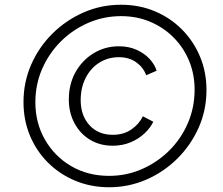

<svg xmlns="http://www.w3.org/2000/svg" viewBox="-20 -777 938 809"><path d="M440 12Q363 12 297 -15.5Q231 -43 182 -92Q133 -141 106 -206Q79 -271 79 -347Q79 -431 111.5 -505Q144 -579 201 -635.5Q258 -692 332 -724.5Q406 -757 490 -757Q567 -757 632.5 -729.5Q698 -702 747 -652.5Q796 -603 823 -538Q850 -473 850 -398Q850 -313 817 -239Q784 -165 727 -108.5Q670 -52 596 -20Q522 12 440 12ZM440 -36Q513 -36 578 -64.5Q643 -93 693 -142.5Q743 -192 771.5 -258Q800 -324 800 -399Q800 -464 777 -520Q754 -576 712 -618.5Q670 -661 613.5 -685Q557 -709 490 -709Q417 -709 351.5 -680.5Q286 -652 236 -602Q186 -552 157.5 -486.5Q129 -421 129 -346Q129 -259 169.5 -188.5Q210 -118 280 -77Q350 -36 440 -36ZM455 -163Q401 -163 359.5 -188Q318 -213 294 -257.5Q270 -302 270 -358Q270 -423 298.5 -473.5Q327 -524 375 -553Q423 -582 481 -582Q523 -582 556 -567Q589 -552 610.5 -528.5Q632 -505 640 -479L596 -460Q584 -493 554 -514.5Q524 -536 481 -536Q435 -536 398.5 -513Q362 -490 341 -449Q320 -408 320 -355Q320 -290 357 -249.5Q394 -209 455 -209Q501 -209 533.5 -231.5Q566 -254 582 -287L626 -264Q614 -239 589.5 -215.5Q565 -192 530.5 -177.5Q496 -163 455 -163Z"/></svg>

Font: Plus Jakarta Sans ExtraLight
Style: Italic
Weight: 200
Italic angle: -8°
Designer: Gumpita Rahayu
Foundry: Tokotype
Version: Version 2.071; ttfautohint (v1.8.4.7-5d5b);gftools[0.9.29]